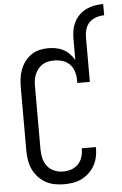

<svg xmlns="http://www.w3.org/2000/svg" viewBox="-63 -1002 671 1053"><g transform="rotate(-5 273.0 -475.0)"><path d="M247 8Q221 8 194.5 3Q168 -2 145 -15Q122 -28 104 -48Q86 -68 75 -92Q64 -116 60 -142.5Q56 -169 56 -195V-540Q56 -565 59 -589.5Q62 -614 70.5 -637.5Q79 -661 94 -681.5Q109 -702 129.5 -716.5Q150 -731 174.5 -737Q199 -743 224 -743Q245 -743 266.5 -739Q288 -735 307 -725Q326 -715 341 -699.5Q356 -684 367 -666V-785Q367 -808 371.5 -831.5Q376 -855 387 -876Q398 -897 415.5 -913.5Q433 -930 454.5 -940Q476 -950 499.5 -954Q523 -958 546 -958V-896Q524 -896 502.5 -889Q481 -882 465 -866.5Q449 -851 442.5 -829Q436 -807 436 -785V-539H367V-555Q367 -579 360 -602Q353 -625 336.5 -642Q320 -659 297 -666Q274 -673 250 -673Q234 -673 217 -669.5Q200 -666 186 -657Q172 -648 161.5 -634.5Q151 -621 144.5 -605.5Q138 -590 136 -573.5Q134 -557 134 -540V-195Q134 -170 139.5 -145.5Q145 -121 160 -101.5Q175 -82 198.5 -72Q222 -62 247 -62Q270 -62 292 -69Q314 -76 330 -92.5Q346 -109 353 -131Q360 -153 360 -176V-180H438V-174Q438 -149 432.5 -124.5Q427 -100 415 -78.5Q403 -57 384.5 -39.5Q366 -22 343.5 -11Q321 0 296.5 4Q272 8 247 8Z"/></g></svg>

Font: Huly
Style: Regular
Weight: 400
Designer: Belleve Invis
Foundry: Belleve Invis
Version: Version 33.2.5; ttfautohint (v1.8.4)